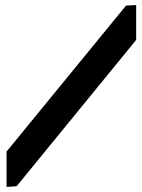

<svg xmlns="http://www.w3.org/2000/svg" viewBox="-20 -740 561 760"><path d="M6 0V-140L479 -718L519 -720V-582L46 -3Z"/></svg>

Font: Orbitron
Style: Bold
Weight: 700
Designer: Matt McInerney
Foundry: The League of Moveable Type
Version: Version 2.001